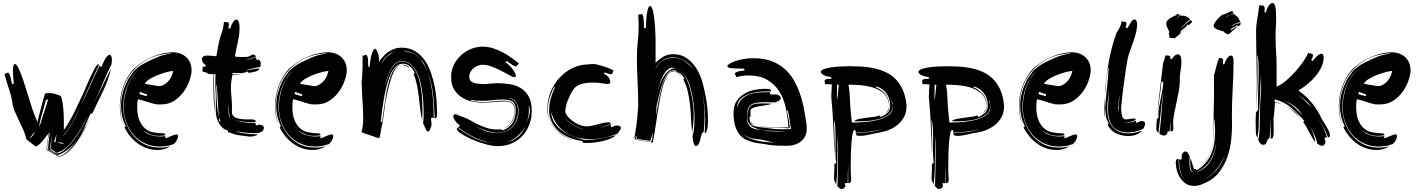

<svg xmlns="http://www.w3.org/2000/svg" viewBox="-20 -952 9559 1293"><path d="M731 -519Q709 -477 679 -406.5Q649 -336 613 -258Q642 -316 669.5 -373Q697 -430 728 -492Q718 -449 704.5 -411.5Q691 -374 674.5 -339Q658 -304 640 -268Q622 -232 604 -192L587 -182Q570 -141 551.5 -99.5Q533 -58 507.5 -21Q482 16 448 46Q414 76 368 94Q353 85 337 74Q321 63 305 56Q305 55 304.5 54Q304 53 304 51Q304 43 305.5 25.5Q307 8 309 -10Q311 -28 312.5 -42.5Q314 -57 314 -60L308 -54Q308 -47 306.5 -33.5Q305 -20 302.5 -5Q300 10 298.5 24.5Q297 39 297 48V53L374 100Q403 97 435.5 66Q468 35 498 -7Q528 -49 552 -92Q573 -129 585 -153Q571 -123 551 -84Q529 -41 501.5 -1Q474 39 442 68.5Q410 98 375 104L296 58Q294 54 294 49Q294 33 299 5Q304 -23 304 -42V-50Q299 -45 289 -31Q279 -17 266.5 -2.5Q254 12 241.5 23Q229 34 221 34Q204 23 189 10.5Q174 -2 158 -14Q151 -45 137.5 -76Q124 -107 109 -137.5Q94 -168 81 -199Q68 -230 63 -263Q55 -311 38.5 -359Q22 -407 10 -455L14 -453Q19 -455 23.5 -459Q28 -463 32 -463Q38 -463 43 -452.5Q48 -442 51.5 -428.5Q55 -415 57.5 -402.5Q60 -390 61 -386L73 -389Q71 -411 69 -432.5Q67 -454 67 -476V-486Q67 -493 68.5 -501Q70 -509 72.5 -515Q75 -521 80 -521Q92 -521 107 -488Q122 -455 138 -407.5Q154 -360 169.5 -308Q185 -256 198 -217Q201 -207 206.5 -193.5Q212 -180 217 -167Q222 -154 226.5 -143.5Q231 -133 232 -129Q235 -144 242 -170.5Q249 -197 256.5 -226.5Q264 -256 271.5 -282.5Q279 -309 284 -323Q292 -324 299 -324.5Q306 -325 312 -325Q332 -325 348 -320.5Q364 -316 389 -306Q396 -291 400 -268Q404 -245 406.5 -219Q409 -193 409.5 -166Q410 -139 410 -116V-76Q451 -136 481.5 -198.5Q512 -261 542 -326Q545 -333 552 -350Q559 -367 568.5 -388Q578 -409 588.5 -432.5Q599 -456 609 -475Q619 -494 627.5 -506.5Q636 -519 641 -519L647 -516Q631 -479 615.5 -445Q600 -411 584.5 -378Q569 -345 554 -310.5Q539 -276 524 -239L650 -510L660 -501L665 -504Q667 -511 672.5 -524Q678 -537 685.5 -550Q693 -563 701.5 -573Q710 -583 719 -583Q723 -583 726 -579Q729 -575 730.5 -569Q732 -563 733 -557.5Q734 -552 734 -549ZM250 -112Q255 -128 261.5 -148.5Q268 -169 275.5 -192Q283 -215 289.5 -235.5Q296 -256 300 -269.5Q304 -283 304 -285V-286L293 -278H289Q284 -257 277 -233.5Q270 -210 263 -186Q256 -162 250.5 -138.5Q245 -115 244 -95Q245 -98 250 -112ZM366 81Q394 77 423.5 50Q453 23 479 -11.5Q505 -46 525.5 -81.5Q546 -117 557 -140L574 -177Q553 -135 531 -96Q507 -54 482 -20Q457 14 431 38Q405 62 380 70L362 78L321 50Q321 44 322.5 31.5Q324 19 325.5 5Q327 -9 328.5 -22Q330 -35 330 -44Q329 -36 327 -22.5Q325 -9 322.5 4.5Q320 18 318.5 30Q317 42 317 48Q317 53 322.5 58Q328 63 335.5 67.5Q343 72 351.5 76Q360 80 365 83ZM522 -234Q497 -183 471 -133Q445 -83 407 -41V-38Q445 -80 472 -131.5Q499 -183 522 -234ZM354 5 361 -49 344 3ZM213 -60Q210 -60 205.5 -54.5Q201 -49 196 -42.5Q191 -36 187 -29.5Q183 -23 182 -21L183 -20Q185 -21 190 -26.5Q195 -32 200 -38.5Q205 -45 209 -51Q213 -57 215 -59ZM412 16Q397 7 378 7L364 8Q375 10 386 13Q397 16 408 16ZM327 -80V-71Q327 -73 327 -74Q328 -77 328 -80ZM328 -62Q328 -64 327 -65Q327 -64 328 -62ZM589 -161Q587 -157 585 -153Q587 -157 589 -161Z M1151 18Q1113 31 1093 32.5Q1073 34 1058 35Q1002 35 957 14Q912 -7 880 -43Q848 -79 830.5 -127.5Q813 -176 813 -231Q813 -263 819 -297.5Q825 -332 837 -365.5Q849 -399 868 -428Q886 -457 911 -480Q885 -459 867 -430Q848 -401 835 -367.5Q822 -334 816 -298.5Q810 -263 810 -230Q810 -188 823.5 -140.5Q837 -93 867 -52.5Q897 -12 944.5 15Q992 42 1060 42Q1092 42 1127 33Q1089 58 1042 58Q1004 58 970.5 46.5Q937 35 908.5 14.5Q880 -6 857 -34Q834 -62 818 -94L827 -102Q810 -136 802.5 -170Q795 -204 795 -239Q795 -290 809.5 -337Q824 -384 848 -426L872 -459Q878 -470 889.5 -481Q901 -492 915 -502.5Q929 -513 944.5 -521.5Q960 -530 974 -537Q1010 -555 1046 -569.5Q1082 -584 1130 -591L1126 -594Q1034 -585 970 -549.5Q906 -514 866 -463Q826 -412 808 -351.5Q790 -291 790 -233Q790 -202 795.5 -170.5Q801 -139 812 -108Q787 -168 787 -235Q787 -301 809 -366Q831 -431 878 -486Q938 -541 1009 -570.5Q1080 -600 1146 -600Q1167 -600 1189 -593Q1211 -586 1229 -571.5Q1247 -557 1258.5 -534Q1270 -511 1270 -478Q1270 -451 1257 -412Q1244 -373 1218.5 -336.5Q1193 -300 1155 -274.5Q1117 -249 1067 -249H1034Q997 -257 966.5 -267.5Q936 -278 909 -284Q905 -268 904.5 -253.5Q904 -239 904 -225Q904 -196 910.5 -168.5Q917 -141 931 -118Q945 -95 966.5 -79.5Q988 -64 1019 -60Q1038 -56 1052 -55.5Q1066 -55 1075.5 -54.5Q1085 -54 1089.5 -51.5Q1094 -49 1094 -42Q1084 -39 1073.5 -38Q1063 -37 1052 -37Q1017 -37 989 -48.5Q961 -60 941 -75Q964 -52 996 -42.5Q1028 -33 1059 -33Q1076 -33 1094 -36Q1092 -30 1092 -29Q1092 -23 1097 -21Q1101 -22 1111 -26.5Q1121 -31 1131.5 -35.5Q1142 -40 1152 -43.5Q1162 -47 1166 -47Q1171 -47 1175 -45.5Q1179 -44 1179 -34Q1179 -24 1172 -10Q1165 4 1151 18ZM1013 -378 1035 -374Q1046 -372 1055 -372Q1065 -372 1078.5 -378.5Q1092 -385 1105.5 -397Q1119 -409 1129.5 -427Q1140 -445 1145 -468L1147 -474Q1133 -474 1105 -467Q1077 -460 1047 -448.5Q1017 -437 991 -421.5Q965 -406 955 -388Q970 -385 984.5 -382.5Q999 -380 1013 -378ZM967 -304Q969 -306 969.5 -310Q970 -314 970 -316L923 -333L918 -319ZM939 -77Q932 -85 925 -93Q919 -100 915 -107Q924 -90 939 -77Z M1732 -500Q1723 -500 1707.5 -497Q1692 -494 1676.5 -490Q1661 -486 1648.5 -482Q1636 -478 1633 -476Q1659 -480 1681 -485.5Q1703 -491 1729 -491Q1724 -482 1716 -477Q1708 -472 1698.5 -469.5Q1689 -467 1678 -465.5Q1667 -464 1655 -461L1648 -470Q1629 -463 1619 -461.5Q1609 -460 1598 -460Q1586 -460 1573.5 -460.5Q1561 -461 1546 -461Q1546 -456 1545 -453Q1568 -453 1584 -453.5Q1600 -454 1623 -457Q1601 -453 1584.5 -451Q1568 -449 1545 -449Q1541 -426 1538 -404Q1535 -382 1535 -361Q1535 -349 1536 -333Q1537 -317 1538.5 -300.5Q1540 -284 1541 -269.5Q1542 -255 1542 -248V-188Q1547 -168 1571 -158Q1595 -148 1640 -148H1672Q1689 -148 1695.5 -144.5Q1702 -141 1702 -135Q1702 -130 1694 -129.5Q1686 -129 1678 -129Q1649 -129 1617 -133Q1587 -137 1558 -142Q1587 -135 1619 -129Q1652 -124 1683 -124H1692Q1696 -124 1701 -125Q1701 -120 1701.5 -116Q1702 -112 1704 -107L1712 -109Q1715 -110 1719 -110.5Q1723 -111 1725 -113Q1757 -110 1757 -91Q1757 -80 1751 -73Q1745 -66 1736 -62Q1727 -58 1716 -56.5Q1705 -55 1695 -55Q1660 -55 1626.5 -59.5Q1593 -64 1561 -69Q1589 -59 1632 -53Q1675 -47 1719 -47Q1708 -40 1693 -36Q1678 -32 1662 -32L1590 -41Q1576 -43 1568.5 -45Q1561 -47 1554 -49.5Q1547 -52 1538.5 -55Q1530 -58 1515 -62V-73Q1489 -80 1473 -97Q1457 -114 1448 -134Q1439 -154 1436 -174.5Q1433 -195 1433 -211Q1433 -228 1433.5 -242.5Q1434 -257 1434 -272Q1434 -283 1433.5 -300Q1433 -317 1432 -336Q1431 -355 1430.5 -375Q1430 -395 1430 -413Q1430 -424 1430.5 -434Q1431 -444 1432 -452H1422Q1421 -445 1421 -436V-418Q1421 -389 1422 -360.5Q1423 -332 1423.5 -308Q1424 -284 1425 -266.5Q1426 -249 1426 -241V-201V-193Q1423 -220 1420 -270Q1417 -328 1417 -398V-416Q1417 -427 1417.5 -437Q1418 -447 1420 -452L1386 -454Q1375 -461 1364 -465Q1353 -469 1344 -469V-489Q1344 -495 1345.5 -499.5Q1347 -504 1355 -504Q1357 -504 1365 -502V-514Q1354 -520 1347 -530.5Q1340 -541 1340 -552Q1340 -578 1377 -578Q1391 -578 1406 -576Q1421 -574 1437 -573Q1441 -595 1444 -612.5Q1447 -630 1450 -646.5Q1453 -663 1457 -679.5Q1461 -696 1467 -714Q1476 -734 1481 -757.5Q1486 -781 1488 -804L1509 -803Q1514 -803 1517.5 -800Q1521 -797 1521 -786Q1521 -777 1518 -762L1530 -759Q1538 -786 1549.5 -803Q1561 -820 1572 -820Q1589 -820 1593 -777V-759Q1593 -733 1589.5 -710.5Q1586 -688 1581 -666Q1576 -644 1571 -621Q1566 -598 1562 -571Q1584 -568 1605 -568Q1615 -568 1625 -568.5Q1635 -569 1645 -569Q1655 -569 1666 -577Q1677 -585 1686 -585Q1694 -585 1698 -580Q1702 -575 1702 -569Q1684 -564 1666.5 -558.5Q1649 -553 1633 -548Q1649 -550 1667 -555.5Q1685 -561 1705 -566Q1705 -561 1705.5 -557Q1706 -553 1708 -548Q1710 -548 1713 -549Q1719 -551 1720 -551Q1730 -546 1733 -538.5Q1736 -531 1736 -522Q1736 -515 1734 -509.5Q1732 -504 1732 -500ZM1467 -131Q1453 -158 1452 -184Q1451 -210 1449 -233L1440 -385L1437 -367Q1437 -300 1441.5 -245.5Q1446 -191 1455 -161Q1455 -152 1454.5 -149Q1454 -146 1454 -144Q1454 -142 1456.5 -139Q1459 -136 1467 -131ZM1524 -185Q1522 -193 1522 -202V-251Q1521 -241 1520 -231.5Q1519 -222 1519 -212Q1519 -186 1522 -172Q1525 -160 1534 -152Q1529 -158 1527 -165Q1526 -173 1524 -185ZM1427 -186 1426 -193ZM1536 -151Q1535 -152 1534 -152Q1535 -152 1536 -151Z M2196 18Q2158 31 2138 32.5Q2118 34 2103 35Q2047 35 2002 14Q1957 -7 1925 -43Q1893 -79 1875.5 -127.5Q1858 -176 1858 -231Q1858 -263 1864 -297.5Q1870 -332 1882 -365.5Q1894 -399 1913 -428Q1931 -457 1956 -480Q1930 -459 1912 -430Q1893 -401 1880 -367.5Q1867 -334 1861 -298.5Q1855 -263 1855 -230Q1855 -188 1868.5 -140.5Q1882 -93 1912 -52.5Q1942 -12 1989.5 15Q2037 42 2105 42Q2137 42 2172 33Q2134 58 2087 58Q2049 58 2015.5 46.5Q1982 35 1953.5 14.5Q1925 -6 1902 -34Q1879 -62 1863 -94L1872 -102Q1855 -136 1847.5 -170Q1840 -204 1840 -239Q1840 -290 1854.5 -337Q1869 -384 1893 -426L1917 -459Q1923 -470 1934.5 -481Q1946 -492 1960 -502.5Q1974 -513 1989.5 -521.5Q2005 -530 2019 -537Q2055 -555 2091 -569.5Q2127 -584 2175 -591L2171 -594Q2079 -585 2015 -549.5Q1951 -514 1911 -463Q1871 -412 1853 -351.5Q1835 -291 1835 -233Q1835 -202 1840.5 -170.5Q1846 -139 1857 -108Q1832 -168 1832 -235Q1832 -301 1854 -366Q1876 -431 1923 -486Q1983 -541 2054 -570.5Q2125 -600 2191 -600Q2212 -600 2234 -593Q2256 -586 2274 -571.5Q2292 -557 2303.5 -534Q2315 -511 2315 -478Q2315 -451 2302 -412Q2289 -373 2263.5 -336.5Q2238 -300 2200 -274.5Q2162 -249 2112 -249H2079Q2042 -257 2011.5 -267.5Q1981 -278 1954 -284Q1950 -268 1949.5 -253.5Q1949 -239 1949 -225Q1949 -196 1955.5 -168.5Q1962 -141 1976 -118Q1990 -95 2011.5 -79.5Q2033 -64 2064 -60Q2083 -56 2097 -55.5Q2111 -55 2120.5 -54.5Q2130 -54 2134.5 -51.5Q2139 -49 2139 -42Q2129 -39 2118.5 -38Q2108 -37 2097 -37Q2062 -37 2034 -48.5Q2006 -60 1986 -75Q2009 -52 2041 -42.5Q2073 -33 2104 -33Q2121 -33 2139 -36Q2137 -30 2137 -29Q2137 -23 2142 -21Q2146 -22 2156 -26.5Q2166 -31 2176.5 -35.5Q2187 -40 2197 -43.5Q2207 -47 2211 -47Q2216 -47 2220 -45.5Q2224 -44 2224 -34Q2224 -24 2217 -10Q2210 4 2196 18ZM2058 -378 2080 -374Q2091 -372 2100 -372Q2110 -372 2123.5 -378.5Q2137 -385 2150.5 -397Q2164 -409 2174.5 -427Q2185 -445 2190 -468L2192 -474Q2178 -474 2150 -467Q2122 -460 2092 -448.5Q2062 -437 2036 -421.5Q2010 -406 2000 -388Q2015 -385 2029.5 -382.5Q2044 -380 2058 -378ZM2012 -304Q2014 -306 2014.5 -310Q2015 -314 2015 -316L1968 -333L1963 -319ZM1984 -77Q1977 -85 1970 -93Q1964 -100 1960 -107Q1969 -90 1984 -77Z M2415 -64Q2415 -69 2418 -76Q2421 -83 2421 -91Q2424 -115 2425 -125.5Q2426 -136 2426 -144Q2426 -186 2423.5 -234.5Q2421 -283 2418 -328Q2418 -342 2417.5 -361Q2417 -380 2415 -391Q2418 -426 2420 -460Q2422 -494 2422 -529V-554Q2422 -567 2421 -580Q2424 -577 2427 -577Q2431 -577 2435.5 -580Q2440 -583 2444 -583Q2451 -583 2455.5 -568Q2460 -553 2460 -502H2469Q2474 -558 2484.5 -591Q2495 -624 2506 -624Q2511 -624 2522 -602.5Q2533 -581 2533 -535L2544 -553Q2555 -566 2568.5 -580Q2582 -594 2599 -605Q2616 -616 2637 -623.5Q2658 -631 2685 -631Q2737 -631 2775.5 -607.5Q2814 -584 2840 -546.5Q2866 -509 2882.5 -461.5Q2899 -414 2908 -365.5Q2917 -317 2920 -272Q2923 -227 2923 -195Q2923 -166 2919.5 -160.5Q2916 -155 2907 -154Q2905 -231 2897 -311Q2889 -391 2859 -466Q2886 -387 2893.5 -310.5Q2901 -234 2901 -157Q2895 -160 2890 -160Q2886 -160 2883 -157Q2883 -149 2884 -140Q2885 -132 2885.5 -124Q2886 -116 2886 -109Q2880 -86 2874 -76Q2868 -66 2863 -66Q2857 -66 2853 -71.5Q2849 -77 2845.5 -85Q2842 -93 2838.5 -102.5Q2835 -112 2829 -121Q2831 -138 2832 -148.5Q2833 -159 2833 -166Q2833 -193 2832 -231Q2831 -269 2826.5 -310.5Q2822 -352 2812.5 -393.5Q2803 -435 2786.5 -467.5Q2770 -500 2745 -520.5Q2720 -541 2685 -541Q2661 -541 2642.5 -525Q2624 -509 2610.5 -484Q2597 -459 2587 -429.5Q2577 -400 2571 -373Q2580 -401 2589.5 -430Q2599 -459 2612.5 -483Q2626 -507 2644 -522.5Q2662 -538 2686 -538Q2717 -538 2739.5 -521Q2762 -504 2777.5 -477Q2793 -450 2802.5 -415.5Q2812 -381 2817 -345.5Q2822 -310 2823.5 -276.5Q2825 -243 2825 -219Q2825 -200 2824.5 -181Q2824 -162 2823 -142Q2814 -180 2809.5 -221.5Q2805 -263 2800 -303.5Q2795 -344 2787.5 -381.5Q2780 -419 2766 -451L2773 -461Q2763 -484 2750.5 -496.5Q2738 -509 2726 -515Q2714 -521 2704 -522Q2694 -523 2691 -523Q2666 -523 2646.5 -505Q2627 -487 2612.5 -456.5Q2598 -426 2587 -386Q2576 -346 2568 -302Q2560 -258 2554 -213.5Q2548 -169 2544 -130H2553Q2558 -164 2563.5 -205Q2569 -246 2575.5 -288.5Q2582 -331 2591 -371Q2600 -411 2612.5 -443Q2625 -475 2642 -495Q2658 -514 2681 -517Q2659 -512 2644 -489Q2628 -465 2616 -430Q2604 -395 2594.5 -353.5Q2585 -312 2577 -274L2557 -128Q2553 -114 2551 -103L2547 -82Q2545 -72 2543 -60.5Q2541 -49 2538 -34L2535 -22H2529L2428 -56Q2423 -57 2420.5 -59Q2418 -61 2415 -64ZM2589 -577Q2569 -560 2557.5 -540.5Q2546 -521 2536 -501V-500Q2550 -529 2575 -559Q2599 -587 2639 -601Q2626 -597 2614 -593Q2600 -588 2589 -577ZM2709 -610Q2704 -611 2695 -611Q2727 -603 2755 -593.5Q2783 -584 2808 -556Q2791 -579 2763.5 -592Q2736 -605 2709 -610ZM2736 -496Q2728 -502 2717.5 -505.5Q2707 -509 2692 -515L2691 -517Q2708 -516 2721 -509.5Q2734 -503 2746 -487ZM2810 -554Q2824 -537 2836 -515Q2848 -493 2857 -476Q2847 -499 2838 -518Q2829 -537 2810 -554Z M3106 -161Q3122 -156 3144.5 -143Q3167 -130 3195 -116Q3223 -102 3256.5 -91Q3290 -80 3328 -80H3339Q3345 -80 3353 -82L3364 -74Q3403 -86 3428 -119.5Q3453 -153 3453 -210Q3453 -251 3433.5 -266.5Q3414 -282 3362 -282Q3330 -282 3295.5 -277.5Q3261 -273 3223 -273Q3206 -273 3188 -274.5Q3170 -276 3151 -281V-275Q3191 -265 3230 -265Q3268 -265 3302.5 -269.5Q3337 -274 3369 -274Q3396 -274 3411.5 -268.5Q3427 -263 3435 -254Q3443 -245 3445.5 -232.5Q3448 -220 3448 -205Q3448 -158 3423 -125Q3399 -94 3366 -86Q3403 -99 3424 -131Q3446 -165 3446 -207Q3446 -237 3430.5 -253Q3415 -269 3377 -269Q3346 -269 3307 -265Q3268 -261 3224 -261Q3197 -261 3161.5 -268Q3126 -275 3094 -294Q3062 -313 3040 -346.5Q3018 -380 3018 -434Q3018 -477 3035.5 -513.5Q3053 -550 3082 -577.5Q3111 -605 3148.5 -621Q3186 -637 3226 -638Q3264 -638 3298.5 -627.5Q3333 -617 3364 -600.5Q3395 -584 3423 -564Q3451 -544 3475 -524L3455 -504Q3448 -504 3434 -512.5Q3420 -521 3391 -542L3385 -533Q3421 -504 3437.5 -479Q3454 -454 3454 -440Q3452 -432 3444 -432Q3436 -432 3412 -445Q3388 -458 3357.5 -474Q3327 -490 3293 -503Q3259 -516 3231 -516Q3215 -516 3199 -510Q3183 -504 3170 -493.5Q3157 -483 3148.5 -468Q3140 -453 3140 -435Q3140 -406 3167 -396Q3194 -386 3238 -386Q3247 -386 3257.5 -386.5Q3268 -387 3277 -389Q3300 -389 3307.5 -390.5Q3315 -392 3322 -392Q3365 -392 3408 -386Q3451 -380 3485 -360Q3519 -340 3540 -303Q3561 -266 3561 -204Q3561 -161 3546.5 -118.5Q3532 -76 3503 -42.5Q3474 -9 3431 11.5Q3388 32 3330 32Q3295 32 3247.5 18.5Q3200 5 3157.5 -13.5Q3115 -32 3085.5 -52Q3056 -72 3056 -86Q3056 -90 3061 -92Q3122 -47 3185 -18Q3247 9 3312 12Q3280 10 3248 1Q3215 -9 3182.5 -23.5Q3150 -38 3120.5 -56.5Q3091 -75 3064 -94L3079 -107Q3076 -108 3068 -114Q3060 -120 3052.5 -129Q3045 -138 3039 -148Q3033 -158 3033 -167Q3033 -177 3037 -180Q3041 -183 3046 -183Q3051 -183 3067 -176Q3083 -169 3106 -161ZM3327 -59Q3292 -59 3249.5 -73.5Q3207 -88 3169 -111Q3200 -90 3238 -73.5Q3276 -57 3326 -57Q3393 -57 3432.5 -98Q3472 -139 3472 -208V-218Q3467 -250 3450.5 -270.5Q3434 -291 3400 -293Q3421 -289 3434.5 -280Q3448 -271 3455.5 -258.5Q3463 -246 3466 -231Q3469 -216 3469 -200Q3465 -134 3427 -96.5Q3389 -59 3327 -59ZM3454 -20Q3479 -36 3494 -59Q3509 -82 3520 -107Q3499 -65 3462.5 -33Q3426 -1 3376 7Q3395 4 3415.5 -1.5Q3436 -7 3454 -20ZM3549 -208Q3549 -219 3545 -229Q3542 -237 3540 -246L3541 -233Q3542 -225 3542 -211Q3542 -184 3536 -159Q3530 -134 3521 -110Q3530 -132 3538.5 -156.5Q3547 -181 3549 -208ZM3540 -249Q3540 -248 3540 -246Q3540 -248 3540 -249ZM3365 -85Q3364 -85 3363 -85Q3364 -85 3365 -85Z M4141 -53Q4097 -35 4050.5 -25Q4004 -15 3956 -15Q3912 -15 3870 -25Q3828 -35 3793 -57Q3758 -79 3731.5 -114.5Q3705 -150 3691 -200Q3694 -156 3715 -124.5Q3736 -93 3767.5 -70.5Q3799 -48 3837 -34Q3875 -20 3910 -11Q3915 -10 3924 -10Q3983 -10 4031 -20Q4079 -30 4129 -41Q4113 -28 4090.5 -18.5Q4068 -9 4041.5 -2.5Q4015 4 3986 7.5Q3957 11 3928 11H3917Q3912 11 3907 10L3900 -3Q3864 -7 3825 -21Q3786 -35 3753.5 -60.5Q3721 -86 3699.5 -123Q3678 -160 3678 -209Q3678 -250 3689 -289Q3700 -328 3718 -365Q3717 -364 3715 -364Q3712 -364 3712 -368Q3694 -332 3681.5 -293.5Q3669 -255 3669 -210Q3669 -162 3691 -125Q3713 -88 3743.5 -62.5Q3774 -37 3806 -21Q3835 -7 3854 -1Q3823 -10 3791 -27Q3757 -45 3729.5 -72.5Q3702 -100 3684 -136.5Q3666 -173 3666 -217Q3666 -280 3689 -335Q3712 -390 3750 -430.5Q3788 -471 3837.5 -494.5Q3887 -518 3940 -518Q3949 -520 3962.5 -520.5Q3976 -521 3985 -521Q4017 -514 4049.5 -504Q4082 -494 4114 -476Q4110 -474 4108.5 -470.5Q4107 -467 4106 -462.5Q4105 -458 4102.5 -455Q4100 -452 4094 -452Q4089 -452 4079 -455Q4069 -458 4051 -464Q4048 -461 4048 -455Q4072 -443 4081 -427.5Q4090 -412 4090 -398Q4090 -391 4075 -386Q4062 -386 4034.5 -391Q4007 -396 3973 -396Q3958 -396 3940 -394.5Q3922 -393 3904 -388.5Q3886 -384 3870 -375.5Q3854 -367 3844 -353Q3832 -337 3822 -317Q3812 -297 3804 -276.5Q3796 -256 3791.5 -237Q3787 -218 3787 -203Q3787 -189 3800 -171.5Q3813 -154 3833.5 -138.5Q3854 -123 3880.5 -112Q3907 -101 3934 -101Q3947 -101 3965.5 -105Q3984 -109 4003.5 -114.5Q4023 -120 4042 -124Q4061 -128 4074 -128Q4086 -128 4089.5 -125.5Q4093 -123 4093 -116Q4070 -108 4045 -100Q4029 -95 4014 -90L4045 -98Q4069 -105 4093 -113Q4093 -108 4093.5 -104Q4094 -100 4099 -95L4109 -99Q4117 -102 4126 -107Q4146 -107 4153.5 -103Q4161 -99 4161 -91Q4161 -86 4159.5 -82.5Q4158 -79 4155.5 -75.5Q4153 -72 4149 -67Q4145 -62 4141 -53ZM3778 -173Q3786 -155 3802 -138.5Q3818 -122 3838.5 -109.5Q3859 -97 3882 -89Q3904 -81 3926 -80Q3906 -82 3884 -90Q3861 -98 3840.5 -110.5Q3820 -123 3803.5 -139Q3787 -155 3778 -173ZM4008 -89Q4011 -90 4014 -90Q4011 -90 4008 -89ZM3858 0Q3856 0 3854 -1Q3856 0 3858 0Z M4380 -13Q4377 -5 4377 -1Q4377 2 4379 8L4260 -11V-15Q4253 -15 4253 -27Q4253 -35 4255 -43Q4257 -51 4258 -56Q4266 -104 4270.5 -147Q4275 -190 4278 -238Q4278 -332 4273.5 -408.5Q4269 -485 4269 -559Q4269 -622 4275 -672Q4281 -722 4281 -776Q4281 -814 4278 -853L4301 -857Q4304 -857 4307 -853.5Q4310 -850 4312 -839.5Q4314 -829 4315.5 -810.5Q4317 -792 4317 -763H4329Q4331 -831 4338.5 -871Q4346 -911 4357 -911Q4367 -911 4374 -889.5Q4381 -868 4385.5 -832Q4390 -796 4392.5 -750Q4395 -704 4395 -655V-529Q4415 -551 4445.5 -569Q4476 -587 4513 -587Q4567 -587 4604.5 -560.5Q4642 -534 4667 -495.5Q4692 -457 4705.5 -413.5Q4719 -370 4725 -337Q4730 -317 4734.5 -292Q4739 -267 4742 -241Q4745 -215 4746.5 -189Q4748 -163 4748 -141Q4748 -138 4747.5 -124.5Q4747 -111 4745 -96Q4743 -81 4739 -69Q4735 -57 4728 -57Q4726 -57 4725 -58Q4727 -81 4728 -103Q4729 -125 4729 -148Q4729 -201 4722 -253Q4716 -301 4704 -350Q4714 -306 4719 -263Q4725 -217 4725 -171Q4725 -116 4719 -64Q4709 -60 4704.5 -45Q4700 -30 4696 -13Q4692 4 4685.5 17.5Q4679 31 4665 31Q4660 31 4656.5 24.5Q4653 18 4650 8.5Q4647 -1 4645.5 -12.5Q4644 -24 4644 -34Q4644 -41 4646 -46Q4648 -51 4650 -58Q4654 -82 4655.5 -106.5Q4657 -131 4657 -157Q4657 -187 4654 -224Q4651 -261 4644 -299Q4637 -337 4626 -372.5Q4615 -408 4598.5 -435.5Q4582 -463 4560 -479.5Q4538 -496 4510 -496Q4488 -496 4470.5 -477.5Q4453 -459 4439.5 -430.5Q4426 -402 4416.5 -367.5Q4407 -333 4400 -302V-297Q4406 -328 4415.5 -360Q4425 -392 4439.5 -419.5Q4454 -447 4474 -467Q4494 -487 4521 -493Q4545 -493 4564 -476Q4583 -459 4597.5 -431.5Q4612 -404 4622.5 -369.5Q4633 -335 4639.5 -301Q4646 -267 4649 -236.5Q4652 -206 4652 -186Q4652 -154 4649 -122.5Q4646 -91 4641 -61Q4636 -104 4634 -151Q4632 -198 4627 -244Q4622 -290 4612 -334.5Q4602 -379 4581 -418L4590 -421Q4581 -438 4573.5 -446Q4566 -454 4559.5 -458Q4553 -462 4545 -465.5Q4537 -469 4527 -478H4512Q4478 -478 4451 -414Q4424 -350 4401 -234L4398 -171Q4404 -212 4413.5 -264.5Q4423 -317 4436.5 -363.5Q4450 -410 4468.5 -441.5Q4487 -473 4512 -473Q4523 -473 4538 -466Q4553 -459 4569 -438Q4555 -454 4541 -462Q4527 -470 4516 -470L4509 -469Q4489 -469 4474 -444Q4459 -419 4446.5 -379.5Q4434 -340 4425 -289.5Q4416 -239 4408 -188.5Q4400 -138 4393.5 -91.5Q4387 -45 4380 -13ZM4360 3Q4366 1 4367.5 -3Q4369 -7 4371 -7L4378 -60L4362 -10L4359 -4Q4342 -5 4326 -8Q4312 -10 4296.5 -12.5Q4281 -15 4269 -17Q4266 -26 4266 -30Q4266 -31 4266.5 -32Q4267 -33 4267 -34L4260 -35Q4262 -19 4263.5 -16.5Q4265 -14 4268 -12ZM4602 -535Q4582 -549 4559 -557.5Q4536 -566 4511 -566Q4471 -566 4442 -544.5Q4413 -523 4395 -497V-494Q4404 -507 4415.5 -519.5Q4427 -532 4441 -541.5Q4455 -551 4473 -557Q4491 -563 4514 -563Q4559 -563 4594.5 -537Q4630 -511 4656 -473Q4645 -490 4632.5 -506Q4620 -522 4602 -535ZM4702 -357 4704 -350Z M5199 -262Q5172 -262 5158.5 -263Q5145 -264 5134 -264Q5104 -264 5081 -261Q5058 -258 5042 -249Q5026 -240 5018 -223Q5010 -206 5010 -178Q5010 -137 5019.5 -117.5Q5029 -98 5046.5 -89.5Q5064 -81 5089 -79Q5114 -77 5145 -70Q5163 -68 5181 -67.5Q5199 -67 5217 -67H5289Q5239 -70 5189.5 -70.5Q5140 -71 5100.5 -79Q5061 -87 5036.5 -107Q5012 -127 5012 -168Q5012 -201 5020.5 -218.5Q5029 -236 5043.5 -244.5Q5058 -253 5078 -254.5Q5098 -256 5121 -256Q5149 -256 5178 -253Q5155 -246 5131.5 -242.5Q5108 -239 5088 -235.5Q5068 -232 5053.5 -226.5Q5039 -221 5034 -211V-166L5026 -162Q5030 -137 5033.5 -124.5Q5037 -112 5053 -105.5Q5069 -99 5104.5 -95Q5140 -91 5208 -82H5280Q5299 -82 5302.5 -83.5Q5306 -85 5307 -85L5298 -139Q5296 -159 5293 -175Q5290 -191 5285 -209Q5284 -206 5279 -206Q5284 -189 5287.5 -170Q5291 -151 5293.5 -134Q5296 -117 5297.5 -105Q5299 -93 5301 -91L5295 -89Q5293 -88 5289 -88H5283Q5276 -88 5267 -89.5Q5258 -91 5244 -91H5211Q5172 -91 5139 -95Q5108 -99 5085 -105Q5108 -100 5141 -97Q5176 -93 5206 -93Q5219 -93 5233.5 -93.5Q5248 -94 5265 -94H5298Q5295 -97 5291 -97H5289Q5285 -166 5271 -229Q5257 -292 5226 -339.5Q5195 -387 5145 -415.5Q5095 -444 5020 -444Q4999 -444 4978 -441Q4957 -438 4935 -433Q4937 -435 4937 -437Q4937 -442 4933 -446.5Q4929 -451 4929 -456Q4929 -462 4941.5 -467.5Q4954 -473 4995 -478Q4993 -480 4992.5 -484Q4992 -488 4992 -490Q4938 -490 4908 -492.5Q4878 -495 4878 -507Q4878 -512 4890.5 -521Q4903 -530 4926 -538.5Q4949 -547 4981.5 -553.5Q5014 -560 5054 -560Q5131 -560 5186 -536.5Q5241 -513 5278.5 -474.5Q5316 -436 5339.5 -387Q5363 -338 5377.5 -288.5Q5392 -239 5399 -192.5Q5406 -146 5412 -112Q5412 -106 5412.5 -100Q5413 -94 5413 -86Q5413 -57 5402.5 -35.5Q5392 -14 5373.5 0.5Q5355 15 5330.5 22.5Q5306 30 5278 30Q5256 30 5221 29Q5186 28 5154 23Q5133 18 5108 15.5Q5083 13 5057 7Q5031 1 5006.5 -10Q4982 -21 4962.5 -43.5Q4943 -66 4931.5 -102Q4920 -138 4920 -193Q4920 -245 4944 -276.5Q4968 -308 5001.5 -325.5Q5035 -343 5070 -348.5Q5105 -354 5127 -354Q5155 -354 5164 -350Q5173 -346 5173 -342Q5173 -339 5172 -337Q5147 -337 5108 -335Q5069 -333 5032.5 -322Q4996 -311 4970 -288.5Q4944 -266 4944 -225Q4953 -262 4974.5 -283.5Q4996 -305 5024 -315.5Q5052 -326 5081.5 -328.5Q5111 -331 5135 -331H5169Q5165 -327 5165 -323Q5165 -319 5169 -316H5208Q5224 -313 5231 -305.5Q5238 -298 5238 -292Q5238 -283 5229 -276Q5220 -269 5199 -262ZM5031 -20Q5059 -9 5088.5 -3Q5118 3 5147 5Q5176 8 5201 8Q5181 6 5161 1Q5140 -4 5124 -8Q5107 -12 5090.5 -13.5Q5074 -15 5056.5 -18Q5039 -21 5021 -27.5Q5003 -34 4985 -47Q5004 -30 5031 -20ZM5041 -125Q5040 -126 5047 -119Q5053 -113 5063 -110Q5058 -112 5048 -115Q5037 -119 5037 -127ZM5066 -110Q5065 -110 5063 -110Q5064 -110 5066 -110Z M5620 290Q5622 234 5623 179.5Q5624 125 5624 64Q5624 38 5623 12.5Q5622 -13 5620 -37V73Q5620 128 5618.5 182.5Q5617 237 5611 290Q5606 281 5602 271.5Q5598 262 5596 251Q5598 224 5598.5 201.5Q5599 179 5599 152L5611 146Q5608 125 5607 103.5Q5606 82 5606 61Q5606 38 5606.5 16.5Q5607 -5 5607 -28Q5607 -56 5605.5 -83.5Q5604 -111 5599 -139H5596Q5598 -97 5599.5 -56Q5601 -15 5601 26Q5601 44 5600 62L5599 88Q5597 -8 5592 -100Q5588 -198 5578 -301L5582 -384Q5571 -385 5559 -385H5536L5533 -408Q5533 -413 5540 -417Q5547 -421 5568 -421H5578V-433Q5545 -437 5526.5 -447Q5508 -457 5508 -468Q5508 -478 5526 -485.5Q5544 -493 5572.5 -497.5Q5601 -502 5635 -504Q5669 -506 5701 -506Q5736 -506 5776.5 -504Q5817 -502 5858 -494Q5899 -486 5937.5 -469.5Q5976 -453 6007 -423.5Q6038 -394 6058.5 -349.5Q6079 -305 6085 -241Q6085 -187 6061.5 -152.5Q6038 -118 6005 -97Q5972 -76 5936.5 -67Q5901 -58 5878 -55Q5855 -50 5825 -43.5Q5795 -37 5774 -37Q5751 -37 5747 -42Q5743 -47 5743 -55Q5788 -57 5833 -62.5Q5878 -68 5923 -82Q5878 -71 5833 -65.5Q5788 -60 5743 -58Q5743 -64 5742 -70.5Q5741 -77 5736 -77Q5726 -77 5720.5 -45Q5715 -13 5712.5 31.5Q5710 76 5709.5 123Q5709 170 5709 201Q5709 215 5710.5 230.5Q5712 246 5712 257Q5712 267 5709 274Q5706 281 5692 281V155Q5690 187 5689.5 218Q5689 249 5689 281H5671V289Q5671 298 5674 302Q5663 321 5649 321Q5638 321 5632.5 315Q5627 309 5617 299ZM5717 -127H5731Q5766 -127 5811.5 -131Q5857 -135 5897 -146Q5937 -157 5964.5 -177Q5992 -197 5992 -229V-237Q5992 -247 5990.5 -259Q5989 -271 5982 -282Q5983 -277 5987 -262Q5991 -247 5991 -237Q5991 -206 5969.5 -186.5Q5948 -167 5915.5 -155.5Q5883 -144 5844.5 -139.5Q5806 -135 5771 -135H5751Q5741 -135 5731 -136Q5745 -147 5767.5 -151.5Q5790 -156 5815 -159Q5840 -162 5864 -165Q5888 -168 5905 -175L5911 -163Q5946 -180 5960.5 -196.5Q5975 -213 5975 -242Q5975 -288 5949.5 -323Q5924 -358 5881 -370L5878 -364Q5915 -350 5942 -318Q5969 -286 5969 -241Q5969 -217 5958 -203Q5948 -191 5926 -181Q5944 -189 5953 -201Q5964 -215 5968 -232Q5968 -274 5948 -303Q5928 -332 5892 -349.5Q5856 -367 5805.5 -374.5Q5755 -382 5694 -382Q5702 -339 5703.5 -288.5Q5705 -238 5710 -190ZM5616 -280Q5618 -282 5620 -297Q5622 -312 5623.5 -329.5Q5625 -347 5626.5 -362.5Q5628 -378 5630 -381L5617 -382ZM5921 -179 5926 -181Z M6277 290Q6279 234 6280 179.5Q6281 125 6281 64Q6281 38 6280 12.5Q6279 -13 6277 -37V73Q6277 128 6275.5 182.5Q6274 237 6268 290Q6263 281 6259 271.5Q6255 262 6253 251Q6255 224 6255.5 201.5Q6256 179 6256 152L6268 146Q6265 125 6264 103.5Q6263 82 6263 61Q6263 38 6263.5 16.5Q6264 -5 6264 -28Q6264 -56 6262.5 -83.5Q6261 -111 6256 -139H6253Q6255 -97 6256.5 -56Q6258 -15 6258 26Q6258 44 6257 62L6256 88Q6254 -8 6249 -100Q6245 -198 6235 -301L6239 -384Q6228 -385 6216 -385H6193L6190 -408Q6190 -413 6197 -417Q6204 -421 6225 -421H6235V-433Q6202 -437 6183.5 -447Q6165 -457 6165 -468Q6165 -478 6183 -485.5Q6201 -493 6229.5 -497.5Q6258 -502 6292 -504Q6326 -506 6358 -506Q6393 -506 6433.5 -504Q6474 -502 6515 -494Q6556 -486 6594.5 -469.5Q6633 -453 6664 -423.5Q6695 -394 6715.5 -349.5Q6736 -305 6742 -241Q6742 -187 6718.5 -152.5Q6695 -118 6662 -97Q6629 -76 6593.5 -67Q6558 -58 6535 -55Q6512 -50 6482 -43.5Q6452 -37 6431 -37Q6408 -37 6404 -42Q6400 -47 6400 -55Q6445 -57 6490 -62.5Q6535 -68 6580 -82Q6535 -71 6490 -65.5Q6445 -60 6400 -58Q6400 -64 6399 -70.5Q6398 -77 6393 -77Q6383 -77 6377.5 -45Q6372 -13 6369.5 31.5Q6367 76 6366.5 123Q6366 170 6366 201Q6366 215 6367.5 230.5Q6369 246 6369 257Q6369 267 6366 274Q6363 281 6349 281V155Q6347 187 6346.5 218Q6346 249 6346 281H6328V289Q6328 298 6331 302Q6320 321 6306 321Q6295 321 6289.5 315Q6284 309 6274 299ZM6374 -127H6388Q6423 -127 6468.5 -131Q6514 -135 6554 -146Q6594 -157 6621.5 -177Q6649 -197 6649 -229V-237Q6649 -247 6647.5 -259Q6646 -271 6639 -282Q6640 -277 6644 -262Q6648 -247 6648 -237Q6648 -206 6626.5 -186.5Q6605 -167 6572.5 -155.5Q6540 -144 6501.5 -139.5Q6463 -135 6428 -135H6408Q6398 -135 6388 -136Q6402 -147 6424.5 -151.5Q6447 -156 6472 -159Q6497 -162 6521 -165Q6545 -168 6562 -175L6568 -163Q6603 -180 6617.5 -196.5Q6632 -213 6632 -242Q6632 -288 6606.5 -323Q6581 -358 6538 -370L6535 -364Q6572 -350 6599 -318Q6626 -286 6626 -241Q6626 -217 6615 -203Q6605 -191 6583 -181Q6601 -189 6610 -201Q6621 -215 6625 -232Q6625 -274 6605 -303Q6585 -332 6549 -349.5Q6513 -367 6462.5 -374.5Q6412 -382 6351 -382Q6359 -339 6360.5 -288.5Q6362 -238 6367 -190ZM6273 -280Q6275 -282 6277 -297Q6279 -312 6280.5 -329.5Q6282 -347 6283.5 -362.5Q6285 -378 6287 -381L6274 -382ZM6578 -179 6583 -181Z M7206 18Q7168 31 7148 32.5Q7128 34 7113 35Q7057 35 7012 14Q6967 -7 6935 -43Q6903 -79 6885.5 -127.5Q6868 -176 6868 -231Q6868 -263 6874 -297.5Q6880 -332 6892 -365.5Q6904 -399 6923 -428Q6941 -457 6966 -480Q6940 -459 6922 -430Q6903 -401 6890 -367.5Q6877 -334 6871 -298.5Q6865 -263 6865 -230Q6865 -188 6878.5 -140.5Q6892 -93 6922 -52.5Q6952 -12 6999.5 15Q7047 42 7115 42Q7147 42 7182 33Q7144 58 7097 58Q7059 58 7025.5 46.5Q6992 35 6963.5 14.5Q6935 -6 6912 -34Q6889 -62 6873 -94L6882 -102Q6865 -136 6857.5 -170Q6850 -204 6850 -239Q6850 -290 6864.5 -337Q6879 -384 6903 -426L6927 -459Q6933 -470 6944.5 -481Q6956 -492 6970 -502.5Q6984 -513 6999.5 -521.5Q7015 -530 7029 -537Q7065 -555 7101 -569.5Q7137 -584 7185 -591L7181 -594Q7089 -585 7025 -549.5Q6961 -514 6921 -463Q6881 -412 6863 -351.5Q6845 -291 6845 -233Q6845 -202 6850.5 -170.5Q6856 -139 6867 -108Q6842 -168 6842 -235Q6842 -301 6864 -366Q6886 -431 6933 -486Q6993 -541 7064 -570.5Q7135 -600 7201 -600Q7222 -600 7244 -593Q7266 -586 7284 -571.5Q7302 -557 7313.5 -534Q7325 -511 7325 -478Q7325 -451 7312 -412Q7299 -373 7273.5 -336.5Q7248 -300 7210 -274.5Q7172 -249 7122 -249H7089Q7052 -257 7021.5 -267.5Q6991 -278 6964 -284Q6960 -268 6959.5 -253.5Q6959 -239 6959 -225Q6959 -196 6965.5 -168.5Q6972 -141 6986 -118Q7000 -95 7021.5 -79.5Q7043 -64 7074 -60Q7093 -56 7107 -55.5Q7121 -55 7130.5 -54.5Q7140 -54 7144.5 -51.5Q7149 -49 7149 -42Q7139 -39 7128.5 -38Q7118 -37 7107 -37Q7072 -37 7044 -48.5Q7016 -60 6996 -75Q7019 -52 7051 -42.5Q7083 -33 7114 -33Q7131 -33 7149 -36Q7147 -30 7147 -29Q7147 -23 7152 -21Q7156 -22 7166 -26.5Q7176 -31 7186.5 -35.5Q7197 -40 7207 -43.5Q7217 -47 7221 -47Q7226 -47 7230 -45.5Q7234 -44 7234 -34Q7234 -24 7227 -10Q7220 4 7206 18ZM7068 -378 7090 -374Q7101 -372 7110 -372Q7120 -372 7133.5 -378.5Q7147 -385 7160.5 -397Q7174 -409 7184.5 -427Q7195 -445 7200 -468L7202 -474Q7188 -474 7160 -467Q7132 -460 7102 -448.5Q7072 -437 7046 -421.5Q7020 -406 7010 -388Q7025 -385 7039.5 -382.5Q7054 -380 7068 -378ZM7022 -304Q7024 -306 7024.5 -310Q7025 -314 7025 -316L6978 -333L6973 -319ZM6994 -77Q6987 -85 6980 -93Q6974 -100 6970 -107Q6979 -90 6994 -77Z M7680 -85Q7674 -85 7668 -79Q7647 -71 7624.5 -65.5Q7602 -60 7578 -60Q7510 -60 7476 -99.5Q7442 -139 7442 -214Q7442 -250 7445 -286Q7448 -321 7449 -351Q7446 -320 7442 -289Q7437 -256 7437 -220Q7437 -202 7440.5 -174Q7444 -146 7458 -119.5Q7472 -93 7501 -73.5Q7530 -54 7581 -54Q7605 -54 7627.5 -59.5Q7650 -65 7671 -73Q7657 -56 7633.5 -46Q7610 -36 7578 -36Q7537 -36 7498.5 -53Q7460 -70 7440 -110L7446 -121Q7428 -153 7426 -178.5Q7424 -204 7422 -229L7439 -404Q7444 -449 7446 -494L7443 -496Q7435 -449 7430 -406Q7425 -364 7422 -323V-349Q7428 -395 7433 -439.5Q7438 -484 7446 -530Q7454 -576 7466.5 -626Q7479 -676 7500 -733Q7528 -771 7533 -808Q7536 -808 7539 -807Q7542 -806 7551 -806Q7557 -806 7561.5 -803.5Q7566 -801 7566 -793Q7566 -784 7560 -766Q7562 -766 7566 -764.5Q7570 -763 7572 -763Q7586 -787 7597.5 -804Q7609 -821 7620 -821Q7627 -821 7632.5 -812.5Q7638 -804 7638 -785Q7636 -749 7626.5 -717Q7617 -685 7606 -655Q7595 -625 7584.5 -594Q7574 -563 7569 -529Q7563 -490 7557 -449.5Q7551 -409 7546 -369Q7541 -329 7536.5 -292Q7532 -255 7530 -223Q7530 -194 7539 -163Q7544 -155 7548 -151.5Q7552 -148 7562 -148Q7574 -148 7588.5 -151Q7603 -154 7614 -154Q7621 -154 7624 -152Q7627 -150 7629 -145Q7615 -137 7599 -133Q7583 -129 7569 -129H7555Q7551 -129 7548 -129Q7559 -127 7576 -127Q7602 -127 7629 -139Q7629 -130 7635 -124Q7638 -125 7649 -131Q7660 -137 7668 -137Q7692 -137 7692 -117Q7692 -114 7690 -108Q7688 -102 7680 -85ZM7415 -219Q7415 -226 7415.5 -237Q7416 -248 7417 -259L7419 -282Q7420 -294 7421 -303Q7420 -288 7419.5 -265.5Q7419 -243 7419 -232V-192Q7419 -184 7419.5 -175Q7420 -166 7421 -158Q7417 -174 7416 -189.5Q7415 -205 7415 -219ZM7513 -223Q7513 -246 7516 -268Q7519 -290 7521 -313Q7516 -290 7513.5 -268Q7511 -246 7509 -223V-209Q7509 -202 7510 -194V-201Q7510 -206 7511 -212Q7512 -218 7513 -223ZM7421 -304Q7421 -306 7421 -307Q7422 -308 7422 -309Q7422 -305 7421 -304Z M7788 -52Q7792 -80 7795.5 -117.5Q7799 -155 7802 -193Q7805 -231 7808 -267.5Q7811 -304 7814 -331Q7809 -304 7805 -269Q7801 -234 7797 -197Q7793 -160 7789 -123.5Q7785 -87 7782 -58Q7767 -68 7767 -85Q7767 -105 7768 -118.5Q7769 -132 7771 -150L7782 -160Q7781 -165 7781 -169V-179Q7781 -202 7786 -231.5Q7791 -261 7797.5 -291.5Q7804 -322 7809 -350.5Q7814 -379 7814 -400L7802 -403Q7800 -379 7796 -348.5Q7792 -318 7787.5 -285.5Q7783 -253 7779 -221Q7777 -204 7775 -189Q7777 -217 7780 -249Q7785 -295 7790.5 -340.5Q7796 -386 7801 -430Q7806 -474 7811 -511Q7811 -526 7818.5 -543.5Q7826 -561 7829 -580Q7835 -578 7839 -578H7846Q7856 -578 7859 -573.5Q7862 -569 7862 -561V-556L7871 -553Q7879 -568 7890 -577Q7901 -586 7912 -586Q7936 -586 7936 -535Q7936 -508 7930.5 -477.5Q7925 -447 7925 -418V-405Q7925 -373 7918 -335.5Q7911 -298 7902.5 -259.5Q7894 -221 7887 -185Q7880 -149 7880 -119Q7880 -112 7881 -104Q7882 -96 7882 -89Q7882 -74 7876.5 -70.5Q7871 -67 7863 -67Q7863 -80 7862 -99Q7861 -118 7861 -133Q7859 -122 7859 -103Q7859 -84 7857 -67H7842V-55Q7833 -39 7818 -39Q7811 -39 7802 -43Q7793 -47 7788 -52ZM7994 -820Q7977 -810 7963 -794Q7949 -778 7934 -763Q7943 -769 7950 -776Q7957 -783 7964.5 -790Q7972 -797 7980.5 -804Q7989 -811 8000 -817Q8003 -813 8005.5 -810Q8008 -807 8008 -804L7985 -781Q7985 -783 7981.5 -785Q7978 -787 7976 -787Q7973 -777 7966 -771Q7959 -765 7952 -760Q7945 -755 7938 -749Q7931 -743 7928 -733V-731Q7928 -730 7931 -730L7981 -777L7962 -758Q7948 -744 7932.5 -729.5Q7917 -715 7903.5 -704Q7890 -693 7887 -693L7886 -694Q7879 -696 7871.5 -696Q7864 -696 7856 -697Q7856 -705 7853.5 -714Q7851 -723 7851 -728Q7851 -733 7856 -733Q7856 -736 7852.5 -742.5Q7849 -749 7845 -757.5Q7841 -766 7837.5 -775.5Q7834 -785 7834 -795Q7834 -805 7842.5 -814.5Q7851 -824 7862.5 -831Q7874 -838 7885 -843Q7896 -848 7901 -850Q7905 -850 7904 -854.5Q7903 -859 7907 -859L7925 -853Q7923 -848 7912.5 -836.5Q7902 -825 7897 -820Q7904 -825 7913.5 -835Q7923 -845 7928 -850Q7933 -848 7937 -846Q7941 -844 7943 -844L7946 -847Q7953 -847 7961.5 -844Q7970 -841 7977 -837Q7984 -833 7989 -828Q7994 -823 7994 -820ZM7773 -165Q7774 -176 7775 -187Q7774 -175 7773 -165Z M7992 101 7991 125Q7990 133 7990 140Q7990 205 8016 209Q8007 206 8001 188Q7995 170 7995 142Q7995 127 7998 113L8021 189Q8020 189 8024 188Q8028 187 8031 184L8040 194Q8103 157 8133 93Q8163 29 8163 -67Q8163 -106 8160 -148L8157 -146Q8157 -90 8153.5 -40Q8150 10 8138.5 52Q8127 94 8105 126Q8084 157 8050 177Q8084 155 8105 124Q8126 92 8137 54.5Q8148 17 8151 -24Q8154 -65 8154 -105Q8154 -126 8153.5 -146.5Q8153 -167 8153 -187Q8153 -219 8154.5 -249.5Q8156 -280 8156 -314Q8156 -347 8155.5 -380Q8155 -413 8155 -445Q8159 -455 8163.5 -474.5Q8168 -494 8173.5 -513.5Q8179 -533 8184 -547.5Q8189 -562 8193 -562Q8201 -562 8209 -559Q8217 -556 8217 -543Q8217 -537 8216.5 -532Q8216 -527 8216 -519H8225Q8236 -551 8248 -564.5Q8260 -578 8271 -578Q8287 -578 8287 -537V-529Q8287 -450 8281.5 -357Q8276 -264 8276 -174Q8276 -159 8276.5 -143Q8277 -127 8277 -111Q8277 -68 8271.5 -12Q8266 44 8247.5 99.5Q8229 155 8194 203Q8159 251 8100 278Q8083 286 8064.5 293Q8046 300 8023 300Q7982 300 7957.5 279Q7933 258 7919.5 231.5Q7906 205 7902 179.5Q7898 154 7898 145Q7898 128 7903.5 123Q7909 118 7912 118L7917 119Q7917 135 7918.5 154.5Q7920 174 7924.5 193.5Q7929 213 7938 230Q7947 247 7961 258Q7948 247 7940 230Q7932 213 7927.5 193.5Q7923 174 7921.5 155Q7920 136 7920 122H7938V92Q7944 78 7950 73Q7956 68 7962 68Q7973 68 7979 77.5Q7985 87 7992 101ZM8336 -802Q8317 -802 8299 -792.5Q8281 -783 8273 -775Q8285 -781 8299 -788.5Q8313 -796 8336 -796Q8336 -782 8318 -775L8309 -784Q8306 -777 8299.5 -774Q8293 -771 8287 -768.5Q8281 -766 8276 -762.5Q8271 -759 8270 -751L8273 -748Q8286 -765 8315 -775L8258 -724L8246 -721Q8242 -724 8231 -730Q8220 -736 8219 -742H8218Q8215 -742 8204.5 -744.5Q8194 -747 8182.5 -751.5Q8171 -756 8162 -763Q8153 -770 8153 -778Q8153 -786 8160 -797.5Q8167 -809 8177 -820.5Q8187 -832 8197 -841Q8207 -850 8213 -853Q8231 -856 8249.5 -866.5Q8268 -877 8279 -877Q8281 -875 8283.5 -871Q8286 -867 8288 -865Q8283 -860 8277 -857.5Q8271 -855 8264 -850L8291 -859Q8295 -851 8303 -847Q8317 -839 8323.5 -823.5Q8330 -808 8336 -802ZM8091 179Q8109 166 8123 146Q8137 126 8147 103Q8157 80 8163.5 55Q8170 30 8172 5Q8161 77 8129.5 128.5Q8098 180 8038 206Q8052 204 8065 196Q8078 188 8091 179ZM8231 91Q8208 141 8172.5 187.5Q8137 234 8085 260Q8139 235 8175 189.5Q8211 144 8231 91ZM8249 -843Q8257 -845 8264 -850Q8257 -848 8248.5 -845.5Q8240 -843 8232 -841Q8242 -841 8249 -843Z M8849 3Q8842 -23 8828 -51Q8815 -79 8798 -107Q8814 -79 8824 -50Q8835 -21 8839 6Q8828 -6 8818.5 -22.5Q8809 -39 8799 -57.5Q8789 -76 8778.5 -95Q8768 -114 8756 -131Q8762 -137 8765 -137Q8724 -185 8676 -226Q8628 -267 8564 -283V-266Q8593 -260 8626 -245Q8597 -257 8566 -261Q8564 -232 8562 -204.5Q8560 -177 8556 -151Q8556 -135 8557 -114.5Q8558 -94 8558 -74Q8558 -18 8543 -18Q8541 -18 8537 -20Q8538 -36 8538 -51V-148Q8536 -117 8535 -85.5Q8534 -54 8530 -24Q8519 -17 8515.5 -8.5Q8512 0 8509.5 7Q8507 14 8502.5 18.5Q8498 23 8486 23Q8475 23 8467.5 13.5Q8460 4 8453 -10L8456 -20Q8461 -49 8462.5 -79.5Q8464 -110 8464 -141Q8464 -198 8466.5 -250Q8469 -302 8473 -356Q8473 -381 8472.5 -405Q8472 -429 8472 -452L8462 -237Q8457 -182 8457 -125.5Q8457 -69 8447 -24Q8442 -34 8439.5 -44.5Q8437 -55 8437 -70Q8437 -89 8436.5 -104.5Q8436 -120 8436 -137Q8436 -149 8436.5 -163Q8437 -177 8438 -194L8453 -214Q8452 -228 8452 -241V-269Q8452 -321 8454 -372.5Q8456 -424 8456 -477V-504Q8456 -516 8455 -527Q8454 -538 8453 -550.5Q8452 -563 8450 -578H8447Q8447 -561 8447.5 -547Q8448 -533 8448.5 -519.5Q8449 -506 8449 -492V-462Q8449 -340 8440 -217Q8442 -261 8443 -303.5Q8444 -346 8444 -389Q8444 -434 8443 -476Q8442 -518 8441.5 -559.5Q8441 -601 8440 -644Q8439 -687 8439 -734Q8439 -760 8441 -781Q8443 -802 8446.5 -822.5Q8450 -843 8453.5 -865Q8457 -887 8460 -916L8482 -915Q8488 -915 8492.5 -910.5Q8497 -906 8497 -891Q8497 -886 8496.5 -881Q8496 -876 8495 -869H8505Q8513 -899 8525.5 -915.5Q8538 -932 8549 -932Q8563 -932 8568.5 -906.5Q8574 -881 8574 -833Q8574 -814 8573.5 -799Q8573 -784 8572 -769Q8571 -754 8570.5 -737.5Q8570 -721 8570 -700Q8570 -674 8571 -651Q8572 -628 8573.5 -606Q8575 -584 8576 -561.5Q8577 -539 8577 -514V-368Q8608 -381 8642 -410Q8676 -439 8706 -473Q8736 -507 8759 -541Q8782 -575 8791 -598Q8794 -594 8799 -593L8809 -591Q8814 -590 8818 -587.5Q8822 -585 8822 -579Q8822 -574 8819.5 -566.5Q8817 -559 8810 -548L8820 -541Q8836 -563 8852 -576.5Q8868 -590 8879 -590Q8894 -590 8894 -565Q8894 -532 8878.5 -499.5Q8863 -467 8839 -438.5Q8815 -410 8784.5 -385Q8754 -360 8724 -342Q8778 -305 8818 -254.5Q8858 -204 8881 -151Q8887 -141 8896 -127Q8905 -113 8914 -98Q8923 -83 8929.5 -68.5Q8936 -54 8936 -44Q8936 -31 8932 -29Q8928 -27 8923 -27Q8909 -67 8889 -100Q8871 -131 8853 -161Q8870 -130 8887 -100Q8905 -67 8916 -27Q8911 -27 8907 -26Q8903 -25 8900 -20Q8901 -15 8902 -11Q8904 -2 8907 3Q8903 19 8897 24.5Q8891 30 8884 30Q8876 30 8864.5 23.5Q8853 17 8849 13ZM8690 -235Q8725 -206 8755 -170L8746 -184Q8724 -219 8688 -243Q8654 -266 8619 -277Q8656 -263 8690 -235ZM8811 -227Q8794 -258 8769 -278Q8746 -297 8721 -316Q8743 -297 8766 -275Q8790 -252 8811 -227ZM8735 -157Q8716 -179 8689 -202.5Q8662 -226 8638 -239Q8663 -227 8688.5 -207.5Q8714 -188 8735 -157Z M9360 18Q9322 31 9302 32.5Q9282 34 9267 35Q9211 35 9166 14Q9121 -7 9089 -43Q9057 -79 9039.5 -127.5Q9022 -176 9022 -231Q9022 -263 9028 -297.5Q9034 -332 9046 -365.5Q9058 -399 9077 -428Q9095 -457 9120 -480Q9094 -459 9076 -430Q9057 -401 9044 -367.5Q9031 -334 9025 -298.5Q9019 -263 9019 -230Q9019 -188 9032.5 -140.5Q9046 -93 9076 -52.5Q9106 -12 9153.5 15Q9201 42 9269 42Q9301 42 9336 33Q9298 58 9251 58Q9213 58 9179.5 46.5Q9146 35 9117.5 14.5Q9089 -6 9066 -34Q9043 -62 9027 -94L9036 -102Q9019 -136 9011.5 -170Q9004 -204 9004 -239Q9004 -290 9018.5 -337Q9033 -384 9057 -426L9081 -459Q9087 -470 9098.5 -481Q9110 -492 9124 -502.5Q9138 -513 9153.5 -521.5Q9169 -530 9183 -537Q9219 -555 9255 -569.5Q9291 -584 9339 -591L9335 -594Q9243 -585 9179 -549.5Q9115 -514 9075 -463Q9035 -412 9017 -351.5Q8999 -291 8999 -233Q8999 -202 9004.5 -170.5Q9010 -139 9021 -108Q8996 -168 8996 -235Q8996 -301 9018 -366Q9040 -431 9087 -486Q9147 -541 9218 -570.5Q9289 -600 9355 -600Q9376 -600 9398 -593Q9420 -586 9438 -571.5Q9456 -557 9467.5 -534Q9479 -511 9479 -478Q9479 -451 9466 -412Q9453 -373 9427.5 -336.5Q9402 -300 9364 -274.5Q9326 -249 9276 -249H9243Q9206 -257 9175.5 -267.5Q9145 -278 9118 -284Q9114 -268 9113.5 -253.5Q9113 -239 9113 -225Q9113 -196 9119.5 -168.5Q9126 -141 9140 -118Q9154 -95 9175.5 -79.5Q9197 -64 9228 -60Q9247 -56 9261 -55.5Q9275 -55 9284.5 -54.5Q9294 -54 9298.5 -51.5Q9303 -49 9303 -42Q9293 -39 9282.5 -38Q9272 -37 9261 -37Q9226 -37 9198 -48.5Q9170 -60 9150 -75Q9173 -52 9205 -42.5Q9237 -33 9268 -33Q9285 -33 9303 -36Q9301 -30 9301 -29Q9301 -23 9306 -21Q9310 -22 9320 -26.5Q9330 -31 9340.5 -35.5Q9351 -40 9361 -43.5Q9371 -47 9375 -47Q9380 -47 9384 -45.5Q9388 -44 9388 -34Q9388 -24 9381 -10Q9374 4 9360 18ZM9222 -378 9244 -374Q9255 -372 9264 -372Q9274 -372 9287.5 -378.5Q9301 -385 9314.5 -397Q9328 -409 9338.5 -427Q9349 -445 9354 -468L9356 -474Q9342 -474 9314 -467Q9286 -460 9256 -448.5Q9226 -437 9200 -421.5Q9174 -406 9164 -388Q9179 -385 9193.5 -382.5Q9208 -380 9222 -378ZM9176 -304Q9178 -306 9178.5 -310Q9179 -314 9179 -316L9132 -333L9127 -319ZM9148 -77Q9141 -85 9134 -93Q9128 -100 9124 -107Q9133 -90 9148 -77Z"/></svg>

Font: Finger Paint
Style: Regular
Weight: 400
Designer: Ralph du Carrois
Foundry: Ralph du Carrois
Version: Version 1.002